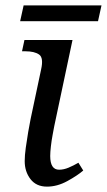

<svg xmlns="http://www.w3.org/2000/svg" viewBox="-20 -685 398 715"><path d="M155 10Q115 10 93.5 -18Q72 -46 72 -85Q72 -106 76 -135Q80 -164 85 -193.5Q90 -223 94 -242L133 -426Q143 -470 125.5 -482Q108 -494 75 -494H62L71 -536H250L182 -215Q180 -204 176 -183Q172 -162 169.5 -140Q167 -118 167 -104Q167 -53 200 -53Q217 -53 235 -60.5Q253 -68 272 -79L290 -50Q268 -31 230.5 -10.5Q193 10 155 10ZM55 -606 68 -665H358L345 -606Z"/></svg>

Font: NotoSerif-Italic
Style: Regular
Weight: 400
Italic angle: -12°
Designer: Monotype Design Team
Foundry: Monotype Imaging Inc.
Version: Version 2.007; ttfautohint (v1.8) -l 8 -r 50 -G 200 -x 14 -D